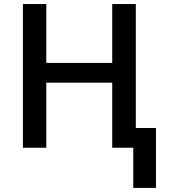

<svg xmlns="http://www.w3.org/2000/svg" viewBox="-20 -734 841 954"><path d="M642.1 0H537.6V-323.2H210V0H93.8V-713.9H210V-421.4H537.6V-713.9H654.8V-98.1H754.9V199.7H642.1Z"/></svg>

Font: Viking Open Sans Light
Style: Bold
Weight: 600
Foundry: Ascender Corporation
Version: Version 2.001